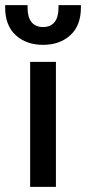

<svg xmlns="http://www.w3.org/2000/svg" viewBox="-39 -725 334 745"><path d="M78 -485H178V0H78ZM-19 -696V-705H68V-695Q68 -658 83.5 -639Q99 -620 128 -620Q157 -620 172.5 -639Q188 -658 188 -695V-705H275V-696Q275 -626 234 -588.5Q193 -551 128 -551Q63 -551 22 -588.5Q-19 -626 -19 -696Z"/></svg>

Font: Niramit Medium
Style: Regular
Weight: 500
Designer: Katatrad Aksorn Co.,Ltd.
Foundry: Cadson Demak Co.,Ltd.
Version: Version 1.000; ttfautohint (v1.6)